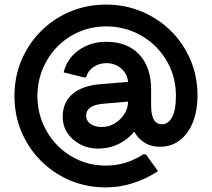

<svg xmlns="http://www.w3.org/2000/svg" viewBox="-20 -666 923 836"><path d="M441 150Q357 150 285 119.5Q213 89 158.5 34.5Q104 -20 73.5 -92Q43 -164 43 -248Q43 -332 73.5 -404Q104 -476 158.5 -530.5Q213 -585 285.5 -615.5Q358 -646 442 -646Q525 -646 597.5 -615.5Q670 -585 724.5 -531Q779 -477 809.5 -405Q840 -333 840 -249Q840 -186 820.5 -135.5Q801 -85 764 -56Q727 -27 676 -27Q622 -27 586.5 -63Q551 -99 548 -156L596 -152Q584 -113 556 -83Q528 -53 490 -36Q452 -19 408 -19Q364 -19 329 -37.5Q294 -56 273.5 -87Q253 -118 253 -158Q253 -220 295 -256Q337 -292 412 -299L577 -313V-227L427 -214Q392 -211 373.5 -198Q355 -185 355 -162Q355 -140 374 -126.5Q393 -113 423 -113Q454 -113 480 -129Q506 -145 522 -170.5Q538 -196 538 -227V-300Q538 -339 511 -365Q484 -391 443 -391Q411 -391 386.5 -374Q362 -357 355 -329H345L257 -351Q273 -413 324 -448.5Q375 -484 443 -484Q534 -484 586 -429Q638 -374 638 -276V-207Q638 -166 649.5 -145.5Q661 -125 686 -125Q712 -125 729 -155Q746 -185 746 -249Q746 -312 723 -366.5Q700 -421 658.5 -462.5Q617 -504 561.5 -527.5Q506 -551 443 -551Q379 -551 324.5 -527.5Q270 -504 229.5 -462.5Q189 -421 166 -366Q143 -311 143 -248Q143 -185 166 -130Q189 -75 229.5 -33.5Q270 8 324 31.5Q378 55 440 55Q470 55 498.5 49.5Q527 44 554 32.5Q581 21 604 6H615L668 79Q617 113 558.5 131.5Q500 150 441 150Z"/></svg>

Font: Fustat
Style: Bold
Weight: 700
Designer: Mohamed Gaber, Khaled Hosny, Laura Garcia Mut
Foundry: Kief Type Foundry, Alif Type Foundry, Hard Type Foundry
Version: Version 1.007